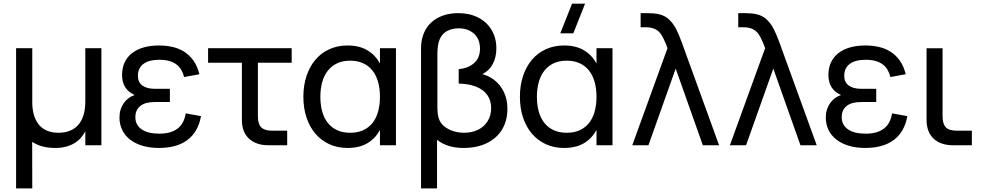

<svg xmlns="http://www.w3.org/2000/svg" viewBox="-20 -808 5466 1068"><path d="M544 -540V0H454.5V-78Q445 -59.5 430.8 -42.5Q416.5 -25.5 396 -12.8Q375.5 0 348.5 7.5Q321.5 15 286.5 15Q249 15 217.2 6.8Q185.5 -1.5 159 -19L159.5 240H69.5V-540H159.5V-230Q161 -188.5 172 -158.2Q183 -128 201.8 -108.2Q220.5 -88.5 247 -79Q273.5 -69.5 305.5 -69.5Q339 -69.5 366.5 -79.8Q394 -90 413.5 -111.2Q433 -132.5 443.8 -165.5Q454.5 -198.5 454.5 -243.5V-540Z M864.5 15Q911.5 15 951 4.5Q990.5 -6 1020.5 -27.8Q1050.5 -49.5 1070.3 -83Q1090 -116.5 1098 -162L1013 -177.5Q1004.5 -120.5 967.3 -92.5Q930 -64.5 867 -64.5Q801.5 -64.5 767.3 -89Q733 -113.5 733 -156Q733 -179 741.3 -195Q749.5 -211 764 -221.2Q778.5 -231.5 798.5 -236Q818.5 -240.5 842 -240.5H925V-314H842Q796.5 -314 771.8 -332.5Q747 -351 747 -386Q747 -429 777.5 -452.2Q808 -475.5 867 -475.5Q897.5 -475.5 920.8 -469Q944 -462.5 960.5 -450.2Q977 -438 987.8 -420Q998.5 -402 1004 -379.5L1089 -395Q1078 -440 1056.3 -470.8Q1034.5 -501.5 1004.8 -520.2Q975 -539 939.5 -547Q904 -555 865 -555Q816 -555 777.8 -543.8Q739.5 -532.5 713 -511.2Q686.5 -490 672.8 -459.8Q659 -429.5 659 -391Q659 -349.5 677 -322Q695 -294.5 729.5 -279.5Q711.5 -274 696 -262.5Q680.5 -251 669 -235Q657.5 -219 651 -198.8Q644.5 -178.5 644.5 -155Q644.5 -117.5 659.3 -86.2Q674 -55 702.3 -32.5Q730.5 -10 771.5 2.5Q812.5 15 864.5 15Z M1137.5 -540H1602.5V-459H1414.5V-161.5Q1414.5 -118.5 1433 -99.8Q1451.5 -81 1494 -81H1577.5V0H1473Q1438.5 0 1411.2 -9.5Q1384 -19 1364.8 -37Q1345.5 -55 1335.5 -81Q1325.5 -107 1325.5 -140V-459H1137.5Z M2182.5 -540V0H2093.5V-84.5Q2067.5 -37.5 2023.2 -11.2Q1979 15 1913 15Q1857 15 1811.5 -6Q1766 -27 1734 -64.8Q1702 -102.5 1684.8 -154.8Q1667.5 -207 1667.5 -269.5Q1667.5 -333 1685 -385.5Q1702.5 -438 1734.5 -475.8Q1766.5 -513.5 1812 -534.2Q1857.5 -555 1913 -555Q1979 -555 2023.2 -528.5Q2067.5 -502 2093.5 -455.5V-540ZM1928 -470.5Q1886 -470.5 1855 -455.8Q1824 -441 1803.2 -414.5Q1782.5 -388 1772.2 -351Q1762 -314 1762 -269.5Q1762 -224 1772.5 -187Q1783 -150 1803.8 -124Q1824.5 -98 1855.5 -83.8Q1886.5 -69.5 1928 -69.5Q1970.5 -69.5 2001.5 -84.2Q2032.5 -99 2053 -125.2Q2073.5 -151.5 2083.5 -188.5Q2093.5 -225.5 2093.5 -269.5Q2093.5 -315.5 2083 -352.5Q2072.5 -389.5 2051.8 -415.8Q2031 -442 2000 -456.2Q1969 -470.5 1928 -470.5Z M2322 -540Q2322 -578.5 2333 -611Q2346.5 -651 2374.8 -679Q2403 -707 2442.8 -721Q2482.5 -735 2529 -735Q2591 -735 2639.2 -710.8Q2687.5 -686.5 2714.2 -642Q2741 -597.5 2741 -539Q2741 -490 2721.2 -452.2Q2701.5 -414.5 2663 -395.5Q2699.5 -386.5 2731.2 -361.5Q2763 -336.5 2782.8 -296Q2802.5 -255.5 2802.5 -202.5Q2802.5 -137 2773 -88Q2743.5 -39 2688.2 -12Q2633 15 2557.5 15Q2512 15 2475 3.2Q2438 -8.5 2411 -30.5V240H2322ZM2561.5 -69.5Q2605.5 -69.5 2639.8 -86.5Q2674 -103.5 2693 -134.8Q2712 -166 2712 -206.5Q2712 -250 2690 -280.2Q2668 -310.5 2627.5 -326.2Q2587 -342 2531.5 -343V-423Q2586 -429 2618 -457.8Q2650 -486.5 2650 -538Q2650 -573 2634.8 -598.5Q2619.5 -624 2592.5 -637.2Q2565.5 -650.5 2531 -650.5Q2494.5 -650.5 2465.8 -634.8Q2437 -619 2424.5 -586Q2413 -557 2413 -507V-214.5Q2413 -173.5 2420.5 -149.5Q2428.5 -124.5 2449.8 -106.5Q2471 -88.5 2500.5 -79Q2530 -69.5 2561.5 -69.5Z M3169 -622.5H3096.5L3162 -787.5H3234.5ZM3387 -540V0H3298V-84.5Q3272 -37.5 3227.8 -11.2Q3183.5 15 3117.5 15Q3061.5 15 3016 -6Q2970.5 -27 2938.5 -64.8Q2906.5 -102.5 2889.2 -154.8Q2872 -207 2872 -269.5Q2872 -333 2889.5 -385.5Q2907 -438 2939 -475.8Q2971 -513.5 3016.5 -534.2Q3062 -555 3117.5 -555Q3183.5 -555 3227.8 -528.5Q3272 -502 3298 -455.5V-540ZM3132.5 -470.5Q3090.5 -470.5 3059.5 -455.8Q3028.5 -441 3007.8 -414.5Q2987 -388 2976.8 -351Q2966.5 -314 2966.5 -269.5Q2966.5 -224 2977 -187Q2987.5 -150 3008.2 -124Q3029 -98 3060 -83.8Q3091 -69.5 3132.5 -69.5Q3175 -69.5 3206 -84.2Q3237 -99 3257.5 -125.2Q3278 -151.5 3288 -188.5Q3298 -225.5 3298 -269.5Q3298 -315.5 3287.5 -352.5Q3277 -389.5 3256.2 -415.8Q3235.5 -442 3204.5 -456.2Q3173.5 -470.5 3132.5 -470.5Z M3693 -540Q3690.5 -547.5 3687.8 -554.2Q3685 -561 3682.5 -567.5Q3668 -602.5 3655 -620.2Q3642 -638 3621.8 -647.2Q3601.5 -656.5 3569 -656.5H3543.5V-735H3578Q3619 -735 3644.5 -729Q3679 -721.5 3702.8 -698.5Q3726.5 -675.5 3742 -644.5Q3757.5 -613.5 3775.5 -564Q3777.5 -558.5 3779.8 -552.2Q3782 -546 3784 -540L3980 0H3889.5L3738.5 -426.5L3587 0H3497Z M4236 -540Q4233.5 -547.5 4230.8 -554.2Q4228 -561 4225.5 -567.5Q4211 -602.5 4198 -620.2Q4185 -638 4164.8 -647.2Q4144.5 -656.5 4112 -656.5H4086.5V-735H4121Q4162 -735 4187.5 -729Q4222 -721.5 4245.8 -698.5Q4269.5 -675.5 4285 -644.5Q4300.5 -613.5 4318.5 -564Q4320.5 -558.5 4322.8 -552.2Q4325 -546 4327 -540L4523 0H4432.5L4281.5 -426.5L4130 0H4040Z M4793.5 15Q4840.5 15 4880 4.5Q4919.5 -6 4949.5 -27.8Q4979.5 -49.5 4999.3 -83Q5019 -116.5 5027 -162L4942 -177.5Q4933.5 -120.5 4896.3 -92.5Q4859 -64.5 4796 -64.5Q4730.5 -64.5 4696.3 -89Q4662 -113.5 4662 -156Q4662 -179 4670.3 -195Q4678.5 -211 4693 -221.2Q4707.5 -231.5 4727.5 -236Q4747.5 -240.5 4771 -240.5H4854V-314H4771Q4725.5 -314 4700.8 -332.5Q4676 -351 4676 -386Q4676 -429 4706.5 -452.2Q4737 -475.5 4796 -475.5Q4826.5 -475.5 4849.8 -469Q4873 -462.5 4889.5 -450.2Q4906 -438 4916.8 -420Q4927.5 -402 4933 -379.5L5018 -395Q5007 -440 4985.3 -470.8Q4963.5 -501.5 4933.8 -520.2Q4904 -539 4868.5 -547Q4833 -555 4794 -555Q4745 -555 4706.8 -543.8Q4668.5 -532.5 4642 -511.2Q4615.5 -490 4601.8 -459.8Q4588 -429.5 4588 -391Q4588 -349.5 4606 -322Q4624 -294.5 4658.5 -279.5Q4640.5 -274 4625 -262.5Q4609.5 -251 4598 -235Q4586.5 -219 4580 -198.8Q4573.5 -178.5 4573.5 -155Q4573.5 -117.5 4588.3 -86.2Q4603 -55 4631.3 -32.5Q4659.5 -10 4700.5 2.5Q4741.5 15 4793.5 15Z M5386 0H5281Q5246.5 0 5219.2 -9.5Q5192 -19 5173 -37Q5154 -55 5144 -81Q5134 -107 5134 -140V-539.5H5223V-161.5Q5223 -118.5 5241.2 -99.8Q5259.5 -81 5302.5 -81H5386Z"/></svg>

Font: Vela Sans Med
Style: Regular
Weight: 500
Designer: Principal design: Mikhail Sharanda - project Manrope.
Design modification: Ravid Balaliev
Foundry: Mikhail Sharanda
Version: Version 1.001